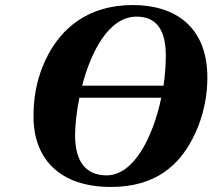

<svg xmlns="http://www.w3.org/2000/svg" viewBox="-20 -727 843 762"><path d="M113 -264C113 -95 219 15 420 15C600 15 691 -74 744 -176C795 -274 803 -366 803 -419C803 -621 675 -707 507 -707C326 -707 224 -611 170 -508C117 -406 113 -316 113 -264ZM278 -190C278 -232 284 -284 295 -339H620C587 -182 511 -31 403 -31C319 -31 278 -88 278 -190ZM306 -387C342 -525 413 -661 522 -661C611 -661 638 -594 638 -506C638 -469 635 -428 629 -387Z"/></svg>

Font: Heuristica
Style: Bold Italic
Weight: 700
Italic angle: -13°
Version: Version 1.0.1